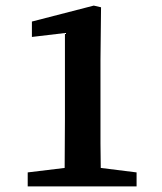

<svg xmlns="http://www.w3.org/2000/svg" viewBox="-20 -666 578 686"><path d="M79 0V-50L211 -66Q211 -110 211.5 -154Q212 -198 212 -241V-548L94 -534V-589L315 -646L341 -640L339 -452V-241Q339 -198 339 -154Q339 -110 340 -66L468 -50V0Z"/></svg>

Font: Source Serif 4 SmText Semibold
Style: Regular
Weight: 600
Designer: Frank Grießhammer
Foundry: Adobe
Version: Version 4.005;hotconv 1.1.0;makeotfexe 2.6.0